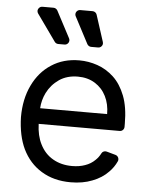

<svg xmlns="http://www.w3.org/2000/svg" viewBox="-55 -830 692 886"><g transform="rotate(5 291.0 -386.5)"><path d="M169.7 -23.8Q112.9 -58.2 82 -121.8Q53.3 -182.2 51.1 -268.5Q51.1 -352.3 82 -416.2Q112.9 -480.8 168 -516.3Q223.4 -552.6 296.9 -552.6Q339.8 -552.6 381 -538.4Q422.6 -524.1 456.7 -492.5Q490.8 -460.6 511 -408.4Q531.2 -356.2 531.2 -279.8V-265.3Q531.2 -256.4 525.2 -250.4Q519.2 -244.3 510.7 -244.3H135.3Q137.1 -189.6 156.6 -151.3Q177.9 -108.3 216.3 -86.3Q254.6 -63.9 305.4 -63.9Q338.8 -63.9 365.4 -73.5Q392.4 -82.7 411.6 -101.9Q425.8 -115.1 435.4 -133.9Q437.9 -139.2 442.8 -142Q447.8 -144.9 453.5 -144.9Q457.4 -144.9 459.2 -144.2L501.1 -132.5Q507.8 -130.7 511.9 -125Q516 -119.3 516 -112.6Q516 -107.6 514.2 -104Q501.1 -75.6 479.8 -54.3Q450.3 -23.1 405.2 -6Q361.5 11.4 305.4 11.4Q226.9 11.4 169.7 -23.8ZM446 -316.8Q446 -362.9 427.9 -399.1Q409.8 -435.4 376.1 -456.3Q342.3 -477.3 296.9 -477.3Q246.8 -477.3 210.6 -452.8Q174 -427.6 154.5 -388.5Q137.8 -354.4 135.7 -316.8ZM193.2 -619.3H221.9Q230.8 -619.3 236.9 -625.5Q242.9 -631.7 242.9 -640.3Q242.9 -645.2 240.4 -649.9L175.4 -773.1Q172.6 -778.1 167.6 -781.1Q162.6 -784.1 157 -784.1H105.5Q96.6 -784.1 90.6 -777.7Q84.5 -771.3 84.5 -763.1Q84.5 -757.1 88.4 -751.4L176.1 -628.2Q179 -623.9 183.6 -621.6Q188.2 -619.3 193.2 -619.3ZM327.1 -630.3Q329.9 -625.4 334.9 -622.3Q339.8 -619.3 345.5 -619.3H377.5Q386.4 -619.3 392.4 -625.5Q398.4 -631.7 398.4 -639.9Q398.4 -643.1 397.4 -646.3L357.6 -769.9Q355.5 -776.3 350 -780.2Q344.5 -784.1 337.7 -784.1H280.9Q272 -784.1 266 -777.9Q259.9 -771.7 259.9 -763.1Q259.9 -758.2 262.4 -753.6Z"/></g></svg>

Font: DeltaSans
Style: Regular
Weight: 400
Designer: Rasmus Andersson
Foundry: rsms
Version: Version 3.012